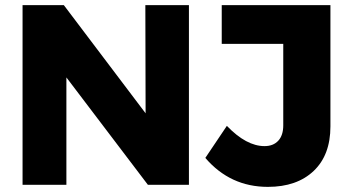

<svg xmlns="http://www.w3.org/2000/svg" viewBox="-20 -721 1365 749"><path d="M548 -279 547 -701H717V0H557L239 -419V0H68V-701H229ZM845 -701H1269V-228Q1269 -116 1203.5 -54Q1138 8 1025 8Q878 8 781 -105L865 -230Q941 -151 1012 -151Q1046 -151 1065.5 -172Q1085 -193 1085 -232V-550H845Z"/></svg>

Font: Montserrat arm
Style: Bold
Weight: 700
Designer: Julieta Ulanovsky
Foundry: Julieta Ulanovsky
Version: Version 6.000;PS 006.000;hotconv 1.0.88;makeotf.lib2.5.64775